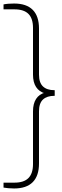

<svg xmlns="http://www.w3.org/2000/svg" viewBox="-40 -838 353 1088"><path d="M40 230Q23.5 230 7.5 228.5Q-8.5 227 -20 225V197H42Q95.5 197 121.2 171Q147 145 147 92V-207Q147 -250.5 164.5 -277.5Q182 -304.5 217 -314V-308Q182 -318 164.5 -344.8Q147 -371.5 147 -415V-680Q147 -733.5 121.2 -759.2Q95.5 -785 42 -785H-20V-813Q-8.5 -815.5 7.5 -816.8Q23.5 -818 40 -818Q110 -818 145.5 -782.2Q181 -746.5 181 -676V-415Q181 -369.5 203.5 -348.2Q226 -327 268 -327H270V-295H268Q226 -295 203.5 -274Q181 -253 181 -207V88Q181 158.5 145.5 194.2Q110 230 40 230Z"/></svg>

Font: Encode Sans Condensed Thin
Style: Regular
Weight: 100
Width: 3
Designer: Multiple Designers
Foundry: Impallari Type
Version: Version 3.002